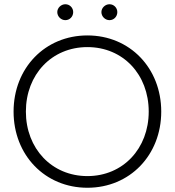

<svg xmlns="http://www.w3.org/2000/svg" viewBox="-20 -876 824 905"><path d="M458 -819C458 -798 476 -781 496 -781C517 -781 533 -798 533 -819C533 -839 517 -856 496 -856C476 -856 458 -839 458 -819ZM250 -819C250 -798 268 -781 288 -781C309 -781 325 -798 325 -819C325 -839 309 -856 288 -856C268 -856 250 -839 250 -819ZM44 -350C44 -145 192 9 392 9C592 9 740 -145 740 -350C740 -555 592 -709 392 -709C192 -709 44 -555 44 -350ZM102 -350C102 -525 224 -654 392 -654C560 -654 681 -525 681 -350C681 -176 560 -46 392 -46C224 -46 102 -176 102 -350Z"/></svg>

Font: Jost Light
Style: Regular
Weight: 300
Version: Version 3.710